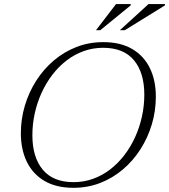

<svg xmlns="http://www.w3.org/2000/svg" viewBox="-20 -886 808 916"><path d="M134.5 -241Q134.5 -136 184 -76.5Q233.5 -17 331 -17Q380 -17 424.2 -33Q468.5 -49 506 -78Q543.5 -107 573.5 -146.2Q603.5 -185.5 624.8 -232.2Q646 -279 657.2 -330.2Q668.5 -381.5 668.5 -434Q668.5 -539 619.2 -598.5Q570 -658 472 -658Q423 -658 378.8 -642Q334.5 -626 297 -597Q259.5 -568 229.5 -528.8Q199.5 -489.5 178.2 -442.8Q157 -396 145.8 -345Q134.5 -294 134.5 -241ZM723.5 -425Q723.5 -357 704.5 -293.2Q685.5 -229.5 650.5 -174.5Q615.5 -119.5 566.8 -78Q518 -36.5 458.2 -13.2Q398.5 10 330 10Q248 10 192.2 -22.8Q136.5 -55.5 108 -114.2Q79.5 -173 79.5 -250Q79.5 -318 98.5 -381.8Q117.5 -445.5 152.5 -500.5Q187.5 -555.5 236.2 -597Q285 -638.5 344.8 -661.8Q404.5 -685 473 -685Q555 -685 610.8 -652.2Q666.5 -619.5 695 -561Q723.5 -502.5 723.5 -425ZM552 -742 688.5 -866.5H767.5L766.5 -860L575.5 -742ZM438 -742 533.5 -866.5H604L603 -860L458.5 -742Z"/></svg>

Font: Newsreader 24pt Light
Style: Italic
Weight: 300
Italic angle: -17°
Designer: Hugues Gentile
Foundry: Production Type
Version: Version 1.003